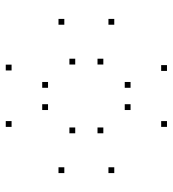

<svg xmlns="http://www.w3.org/2000/svg" viewBox="13 -597 594 660"><g transform="rotate(-90 310.0 -267.0)"><path d="M416.2 10V-10H396.2V10ZM575 -171.2V-191.2H555V-171.2ZM575 -342.9V-362.9H555V-342.9ZM417.8 -524.2V-544.2H397.8V-524.2ZM223.8 -524.2V-544.2H203.8V-524.2ZM65 -342.9V-362.9H45V-342.9ZM65 -171.2V-191.2H45V-171.2ZM223.8 10V-10H203.8V10ZM201.8 -208.8V-228.8H181.8V-208.8ZM201.8 -305.4V-325.4H181.8V-305.4ZM281.8 -398.9V-418.9H261.8V-398.9ZM358.2 -398.9V-418.9H338.2V-398.9ZM438.2 -305.4V-325.4H418.2V-305.4ZM438.2 -208.8V-228.8H418.2V-208.8ZM358.2 -115.2V-135.2H338.2V-115.2ZM281.8 -115.2V-135.2H261.8V-115.2Z"/></g></svg>

Font: Monaspace Krypton Dots Var
Style: Regular
Weight: 400
Designer: Riley Cran and the Lettermatic Team
Version: Version 1.100 (Monaspace Krypton Dots)